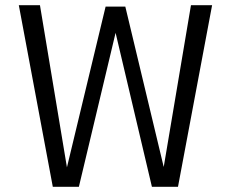

<svg xmlns="http://www.w3.org/2000/svg" viewBox="-20 -720 890 740"><path d="M183.5 0 52.5 -700H134L238 -75L387 -694.5H463L611 -76.5L716 -700H797.5L666 0H565.5L425.5 -593.5L284 0Z"/></svg>

Font: Trispace Light
Style: Regular
Weight: 300
Designer: Tyler Finck
Foundry: Etcetera Type Company
Version: Version 1.210; ttfautohint (v1.8.3)